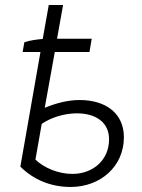

<svg xmlns="http://www.w3.org/2000/svg" viewBox="-20 -740 566 764"><path d="M77 -572 70 -533H141L61 -77C113 -25 182 4 261 4C379 4 473 -77 473 -194C473 -288 402 -342 297 -342C251 -342 204 -330 158 -311L198 -533H336L345 -586H207L231 -720H174L150 -585C126 -583 98 -579 77 -572ZM121 -105 146 -247C182 -272 235 -289 286 -289C364 -289 414 -251 414 -186C414 -102 349 -48 268 -48C212 -48 155 -72 121 -105Z"/></svg>

Font: Fixel Display 20240404 Light
Style: Italic
Weight: 300
Italic angle: -10°
Designer: AlfaBravo + MacPaw
Foundry: Kyrylo Tkachov, Marchela Mozhyna, Serhii Makarenko, Maria Weinstein, Zakhar Kryvoshyya
Version: Version 1.211;Glyphs 3.2 (3225)